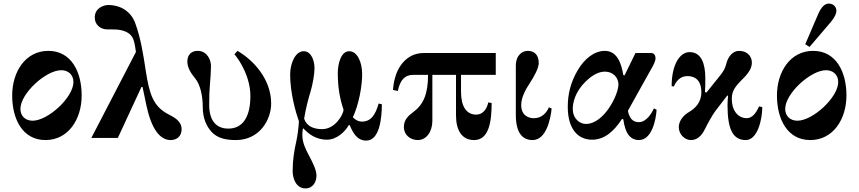

<svg xmlns="http://www.w3.org/2000/svg" viewBox="-20 -770 4794 1072"><path d="M94 -162C94 -248 236 -378 322 -378C362 -378 390 -352 390 -312C390 -226 248 -96 162 -96C122 -96 94 -122 94 -162ZM48 -237C48 -105 106 12 234 12C362 12 436 -105 436 -237C436 -369 378 -486 250 -486C122 -486 48 -369 48 -237Z M490 0H638L770 -285L776 -284L796 -188C824 -53 871 12 933 12C970 12 994 -12 994 -48C994 -93 955 -114 922 -131C835 -175 814 -245 794 -374C779 -473 765 -559 735 -641C711 -706 654 -742 584 -742C560 -742 509 -726 509 -672C509 -633 540 -606 578 -606C608 -606 637 -606 654 -602C699 -592 717 -572 726 -546C732 -528 736 -502 739 -480Z M1026 -426C1026 -391 1047 -360 1070 -332C1098 -298 1112 -235 1112 -174C1112 -109 1133 -65 1161 -34C1193 1 1239 12 1297 12C1429 12 1494 -101 1494 -192C1494 -327 1397 -433 1306 -486L1289 -467C1324 -426 1378 -334 1378 -234C1378 -118 1336 -52 1255 -52C1191 -52 1148 -92 1148 -184C1148 -234 1149 -264 1152 -297C1155 -331 1158 -374 1158 -402C1158 -433 1138 -486 1084 -486C1047 -486 1026 -463 1026 -426Z M1600 -354C1600 -251 1631 -144 1649 -92C1646 -47 1642 -18 1634 21C1623 69 1614 122 1614 185C1614 230 1635 282 1686 282C1728 282 1747 244 1747 211C1747 179 1727 140 1706 100C1687 64 1668 27 1668 -16C1668 -24 1669 -38 1671 -52L1674 -53C1706 -18 1749 10 1805 10C1862 10 1908 -37 1927 -71L1932 -72C1950 -31 1972 15 2025 15C2098 15 2112 -106 2112 -188L2094 -192C2076 -128 2051 -91 2000 -91C1983 -91 1966 -99 1950 -115C1983 -185 2002 -288 2002 -355C2002 -425 1974 -484 1930 -484C1882 -484 1866 -410 1866 -362C1866 -287 1876 -222 1898 -158C1898 -132 1852 -49 1779 -49C1735 -49 1694 -62 1678 -107C1687 -164 1702 -220 1714 -259C1725 -296 1736 -354 1736 -389C1736 -428 1720 -484 1675 -484C1630 -484 1600 -418 1600 -354Z M2174 -268 2201 -262C2214 -323 2240 -352 2287 -352H2370C2370 -243 2342 -186 2292 -148C2260 -124 2235 -103 2235 -60C2235 -17 2271 12 2313 12C2361 12 2394 -35 2394 -95V-352H2526V-126C2526 -45 2557 12 2627 12C2711 12 2725 -93 2725 -195L2706 -198C2699 -162 2676 -130 2639 -130C2584 -130 2554 -176 2554 -258V-352H2748V-474H2348C2268 -474 2229 -425 2209 -392C2189 -359 2177 -311 2174 -268Z M2860 -130C2860 -29 2896 12 2954 12C3029 12 3054 -104 3060 -164L3045 -171C3031 -139 3004 -110 2961 -110C2931 -110 2890 -125 2890 -184C2890 -230 2920 -278 2938 -306C2959 -338 2988 -388 2988 -418C2988 -466 2961 -486 2927 -486C2896 -486 2860 -463 2860 -401Z M3150 -174C3150 -48 3208 10 3286 10C3351 10 3404 -31 3453 -106L3460 -104C3472 -14 3507 12 3547 12C3618 12 3642 -96 3646 -157L3631 -165C3620 -140 3590 -88 3547 -88C3532 -88 3496 -91 3486 -152L3621 -394C3629 -408 3640 -429 3640 -445C3640 -460 3632 -474 3616 -474H3528L3467 -349L3460 -351C3450 -413 3427 -486 3357 -486C3298 -486 3243 -442 3205 -377C3167 -312 3150 -246 3150 -174ZM3178 -163C3178 -195 3190 -256 3249 -314C3291 -355 3326 -370 3358 -370C3405 -370 3433 -334 3433 -299C3433 -241 3353 -78 3251 -78C3218 -78 3178 -106 3178 -163Z M3730 -289 3742 -287C3764 -337 3796 -345 3818 -345C3874 -345 3896 -307 3896 -255C3896 -197 3860 -164 3826 -144C3789 -122 3770 -90 3770 -60C3770 -18 3805 12 3837 12C3884 12 3906 -29 3919 -55C3929 -76 3958 -129 3974 -150L4041 -237L4045 -235C4043 -213 4042 -195 4042 -183C4042 -50 4071 12 4144 12C4210 12 4236 -104 4236 -172L4218 -176C4202 -140 4181 -110 4148 -110C4109 -110 4066 -143 4066 -218C4066 -248 4073 -275 4114 -316C4146 -348 4178 -380 4178 -420C4178 -454 4154 -486 4106 -486C4070 -486 4045 -452 4036 -417C4029 -390 4023 -377 4002 -350L3924 -253L3916 -256C3918 -286 3918 -294 3918 -333C3918 -413 3897 -479 3830 -479C3776 -479 3730 -410 3730 -289Z M4476 -523 4500 -508 4617 -645C4642 -674 4650 -697 4650 -709C4650 -734 4631 -750 4607 -750C4585 -750 4565 -730 4548 -691ZM4364 -162C4364 -248 4506 -378 4592 -378C4632 -378 4660 -352 4660 -312C4660 -226 4518 -96 4432 -96C4392 -96 4364 -122 4364 -162ZM4318 -237C4318 -105 4376 12 4504 12C4632 12 4706 -105 4706 -237C4706 -369 4648 -486 4520 -486C4392 -486 4318 -369 4318 -237Z"/></svg>

Font: Old Standard
Style: Bold
Weight: 700
Designer: Alexey Kryukov <alexios@thessalonica.org.ru>
Version: Version 2.0.2